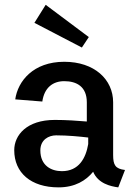

<svg xmlns="http://www.w3.org/2000/svg" viewBox="-20 -777 561 809"><path d="M125 -680.8 325 -576.7 354.2 -620.8 172.5 -756.7ZM40 -144.2C40 -49.2 110 12.5 226.7 12.5C296.7 12.5 342.5 -16.7 372.5 -53.3C393.3 -3.3 446.7 8.3 478.3 12.5L506.7 -60.8C465.8 -65.8 456.7 -81.7 456.7 -124.2V-345.8C456.7 -442.5 377.5 -516.7 250.8 -516.7C120 -516.7 55 -435 44.2 -358.3L158.3 -349.2C166.7 -407.5 202.5 -435 250.8 -435C303.3 -435 345.8 -411.7 345.8 -345.8V-265C307.5 -268.3 259.2 -271.7 210.8 -271.7C92.5 -271.7 40 -207.5 40 -144.2ZM351.7 -197.5V-170C341.7 -110.8 312.5 -55.8 240.8 -55.8C195.8 -55.8 150 -79.2 150 -143.3C150 -188.3 185 -206.7 216.7 -206.7C265.8 -206.7 315.8 -201.7 351.7 -197.5Z"/></svg>

Font: Boon SemiBold
Style: Regular
Weight: 600
Designer: Sungsit Sawaiwan
Foundry: FontUni
Version: Version 2.0